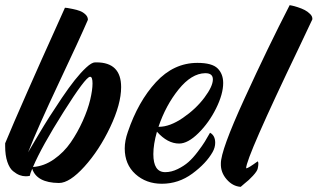

<svg xmlns="http://www.w3.org/2000/svg" viewBox="-95 -682 1232 745"><path d="M157 -652Q161 -652 167 -651Q173 -650 188 -647Q203 -644 215 -639.5Q227 -635 236.5 -626Q246 -617 246 -606Q246 -606 246 -605Q215 -533 133.5 -360.5Q52 -188 14 -91Q18 -98 25.5 -110.5Q33 -123 54.5 -159.5Q76 -196 97 -229Q118 -262 145 -302Q172 -342 195 -371Q218 -400 239.5 -420Q261 -440 274 -440Q275 -440 275 -440Q277 -440 279 -440Q375 -440 375 -344Q375 -278 332.5 -188.5Q290 -99 232.5 -35.5Q175 28 134 28Q134 28 133 28Q48 27 30 -27Q22 -9 21 0Q15 2 5 2Q-7 2 -19 -2.5Q-31 -7 -44.5 -18Q-58 -29 -66.5 -54Q-75 -79 -75 -115Q-75 -121 -75 -126Q-47 -194 11 -325.5Q69 -457 113 -554ZM33 -34Q76 -37 114.5 -64Q153 -91 179.5 -129.5Q206 -168 226 -212.5Q246 -257 255 -295Q264 -333 264 -358Q264 -384 255 -384Q254 -384 254 -384Q237 -383 151.5 -247.5Q66 -112 33 -34Z M514 -171Q500 -122 500 -84Q500 -14 546 -14Q570 -14 594.5 -26Q619 -38 636.5 -53.5Q654 -69 672.5 -93.5Q691 -118 699.5 -132Q708 -146 720 -167Q740 -156 740 -128Q740 -110 730 -92Q705 -48 651.5 -8.5Q598 31 533 31Q472 31 430.5 -6.5Q389 -44 389 -106Q389 -136 401 -170Q441 -288 510 -363Q579 -438 671 -438Q728 -438 749.5 -416.5Q771 -395 771 -360Q771 -317 743.5 -261.5Q716 -206 675 -165.5Q634 -125 600 -125Q555 -125 514 -171ZM520 -190Q521 -190 522 -190Q564 -190 614.5 -224.5Q665 -259 698 -303Q731 -347 731 -374Q731 -398 702 -398Q702 -398 701 -398Q648 -397 598 -335Q548 -273 520 -190Z M1029 -662Q1033 -661 1039 -660Q1045 -659 1060.5 -654Q1076 -649 1087.5 -643Q1099 -637 1108.5 -627.5Q1118 -618 1117 -607Q1105 -581 1065 -497Q860 -70 860 -29Q860 -29 861 -29Q868 -29 905 -56Q910 -51 905 -28Q903 -18 886.5 0Q870 18 854 30L839 43Q808 41 784.5 14Q761 -13 762 -47Q761 -97 853.5 -299Q946 -501 1029 -662Z"/></svg>

Font: Vervelle
Style: Script
Weight: 400
Monospace: yes
Designer: Nur Solikh
Foundry: Astageni Type
Version: Version 1.0